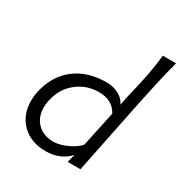

<svg xmlns="http://www.w3.org/2000/svg" viewBox="-151 -738 816 860"><g transform="rotate(30 257.0 -308.5)"><path d="M445 -625H514Q496 -564 459 -388L451 -349Q440 -296 397 -84Q394 -67 380 0H314L325 -42Q278 8 204 8Q127 8 81 -37.5Q35 -83 35 -155Q35 -181 41 -208Q62 -298 126.5 -347Q191 -396 289 -396Q323 -396 351.5 -380.5Q380 -365 390 -340L400 -387Q438 -539 445 -625ZM379 -287Q350 -341 280 -341Q215 -341 166 -301Q117 -262 103 -194Q99 -178 99 -159Q99 -107 131 -76Q163 -45 216 -46Q250 -48 287 -66Q322 -83 340 -104Q354 -172 379 -287Z"/></g></svg>

Font: GFS Neohellenic Rg
Style: Italic
Weight: 400
Italic angle: -12°
Designer: Takis Katsoulidis and George D. Matthiopoulos
Foundry: Takis Katsoulidis and George D. Matthiopoulos
Version: Version 1.0